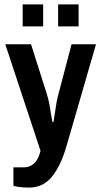

<svg xmlns="http://www.w3.org/2000/svg" viewBox="-20 -685 459 872"><path d="M83 -565V-665H176V-565ZM244 -565V-665H337V-565ZM112 167Q84 167 62.5 163.5Q41 160 41 159V75H90Q116 75 135.5 56.5Q155 38 164 0L4 -484H121L193 -257Q204 -222 211 -170L218 -131H223L229 -170Q237 -228 245 -256L305 -484H416L283 -25Q258 64 217.5 115.5Q177 167 112 167Z"/></svg>

Font: Pragati Narrow
Style: Bold
Weight: 700
Designer: Hector Gatti, Marcela Romero, Pablo Cosgaya and Nicolas Silva
Foundry: Omnibus-Type
Version: Version 1.010; ttfautohint (v1.3)